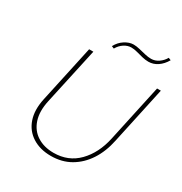

<svg xmlns="http://www.w3.org/2000/svg" viewBox="-195 -994 1083 1143"><g transform="rotate(30 346.5 -422.5)"><path d="M317 6Q243 6 190 -27.5Q137 -61 116 -122Q95 -183 113 -266L198 -658H227L142 -269Q125 -191 143.5 -134.5Q162 -78 209 -48Q256 -18 322 -18Q423 -18 489.5 -86Q556 -154 580 -265L665 -658H691L606 -265Q589 -183 549.5 -122.5Q510 -62 451.5 -28Q393 6 317 6ZM323 -735 306 -742Q324 -776 354.5 -795.5Q385 -815 414 -815Q433 -815 456 -809.5Q479 -804 502 -798.5Q525 -793 545 -793Q572 -793 596 -809.5Q620 -826 634 -851L651 -844Q631 -809 602 -789.5Q573 -770 540 -770Q519 -770 496.5 -775.5Q474 -781 452.5 -787Q431 -793 411 -793Q386 -793 362 -777.5Q338 -762 323 -735Z"/></g></svg>

Font: Ysabeau Office Thin
Style: Italic
Weight: 250
Italic angle: -12°
Designer: Christian Thalmann (Catharsis Fonts)
Version: Version 2.001;gftools[0.9.30]; featfreeze: tnum,lnum,ss02